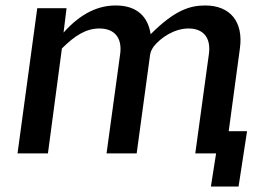

<svg xmlns="http://www.w3.org/2000/svg" viewBox="-20 -560 975 701"><path d="M750 121H851L882 -81H815L856 -384C869 -480 821 -540 729 -540C672 -540 617 -522 530 -435C521 -497 482 -540 403 -540C342 -540 278 -515 212 -441L223 -530H116L44 0H155L206 -383C253 -430 294 -456 343 -456C398 -456 426 -422 419 -365L369 0H479L528 -360C530 -371 533 -378 541 -390C566 -422 616 -456 668 -456C723 -456 750 -422 743 -365L693 0H769Z"/></svg>

Font: Cheyenne Sans Medium
Style: Italic
Weight: 500
Italic angle: -8.13011°
Designer: The Public Sans project authors (U.S. Web Design System), Libre Franklin designed by Pablo Impallari and Rodrigo Fuenzal
Foundry: The Cheyenne Sans Project Authors
Version: Version 2.007